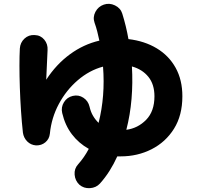

<svg xmlns="http://www.w3.org/2000/svg" viewBox="-20 -872 1040 997"><path d="M392 87Q370 66 367.5 35Q365 4 385 -18Q418 -55 441 -99Q389 -128 353.5 -174.5Q318 -221 303 -285Q296 -315 312 -341Q328 -367 358 -374Q388 -381 413 -364.5Q438 -348 445 -318Q451 -291 463.5 -270Q476 -249 492 -234Q527 -373 515 -526Q444 -507 384 -455.5Q324 -404 285.5 -332Q247 -260 239 -178Q236 -150 215.5 -133Q195 -116 167 -117Q140 -119 121.5 -137.5Q103 -156 99 -183Q93 -237 89 -297.5Q85 -358 83 -418Q81 -478 81 -530.5Q81 -583 83 -620Q85 -651 107 -671.5Q129 -692 160 -690Q191 -689 210 -666Q229 -643 227 -612Q226 -586 224 -546Q222 -506 220 -458Q272 -538 343 -590Q414 -642 496 -661Q491 -685 485 -708.5Q479 -732 471 -754Q461 -783 475.5 -810.5Q490 -838 519 -848Q548 -858 577 -844Q606 -830 615 -801Q625 -769 633 -736Q641 -703 647 -669Q731 -659 794 -621Q857 -583 892 -520Q927 -457 927 -372Q927 -273 883.5 -203.5Q840 -134 767 -97Q694 -60 607 -60H589Q571 -20 548.5 15.5Q526 51 499 81Q479 103 447 105Q415 107 392 87ZM636 -198Q696 -206 739 -250Q782 -294 782 -372Q782 -434 750.5 -473Q719 -512 665 -527Q670 -442 663 -358.5Q656 -275 636 -198Z"/></svg>

Font: Zen Maru Gothic Black
Style: Regular
Weight: 900
Designer: Yoshimichi Ohira
Foundry: Positype
Version: Version 1.001